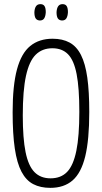

<svg xmlns="http://www.w3.org/2000/svg" viewBox="-20 -897 492 927"><path d="M223 10Q175 10 140.5 -8Q106 -26 84 -67.5Q62 -109 51.5 -179.5Q41 -250 41 -355Q41 -484 62 -562Q83 -640 126 -675Q169 -710 234 -710Q282 -710 316 -691.5Q350 -673 371 -631.5Q392 -590 401.5 -522.5Q411 -455 411 -356Q411 -222 391.5 -142Q372 -62 330.5 -26Q289 10 223 10ZM224 -36Q274 -36 304 -67Q334 -98 348.5 -168.5Q363 -239 363 -357Q363 -472 350 -539Q337 -606 308.5 -635Q280 -664 233 -664Q184 -664 152.5 -633Q121 -602 105.5 -531Q90 -460 90 -340Q90 -229 103.5 -162.5Q117 -96 146.5 -66Q176 -36 224 -36ZM172 -798Q158 -799 152 -808.5Q146 -818 146 -838Q147 -857 154 -867Q161 -877 175 -877Q189 -877 195 -867.5Q201 -858 201 -838Q200 -819 193.5 -808.5Q187 -798 172 -798ZM279 -798Q265 -799 259 -808.5Q253 -818 253 -838Q254 -857 261 -867Q268 -877 282 -877Q296 -877 302 -867.5Q308 -858 308 -838Q307 -819 300.5 -808.5Q294 -798 279 -798Z"/></svg>

Font: Yanone Kaffeesatz ExtraLight Light
Style: Regular
Weight: 300
Version: Version 2.003